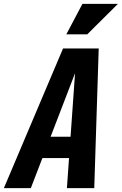

<svg xmlns="http://www.w3.org/2000/svg" viewBox="-67 -970 628 990"><path d="M-47 0 258 -720H369L92 0ZM278 0 329 -720H442L419 0ZM111 -265H381L356 -155H86ZM383 -793H275L358 -950H541Z"/></svg>

Font: Instrument Sans Condensed
Style: Bold Italic
Weight: 700
Width: 3
Italic angle: -13°
Designer: Rodrigo Fuenzalida
Foundry: fragTYPE
Version: Version 1.000;gftools[0.9.28]